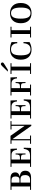

<svg xmlns="http://www.w3.org/2000/svg" viewBox="1968 -2762 805 4782"><g transform="rotate(-90 2371.0 -370.5)"><path d="M119 -25V-487H33V-512H326Q398 -512 433.5 -481.5Q469 -451 469 -395Q469 -346 439.5 -318.5Q410 -291 366 -281V-279Q510 -270 510 -144Q510 -72 465.5 -36Q421 0 342 0H33V-25ZM215 -263V-25H290Q402 -25 402 -148Q402 -207 377.5 -235Q353 -263 296 -263ZM215 -487V-288H283Q329 -288 348 -313Q367 -338 367 -388Q367 -487 279 -487Z M607 0V-25H693V-487H607V-512H1056L1062 -351H1032Q1021 -487 904 -487H789V-277H842Q887 -277 901.5 -301.5Q916 -326 916 -385H940V-138H916Q916 -211 901.5 -231.5Q887 -252 828 -252H789V-25H882Q970 -25 1007.5 -63Q1045 -101 1054 -182H1084L1078 0Z M1181 0V-25H1267V-487H1181V-512H1380L1626 -164H1628V-487H1538V-512H1745V-487H1658V6H1628L1299 -462H1297V-25H1387V0Z M1811 0V-25H1897V-487H1811V-512H2260L2266 -351H2236Q2225 -487 2108 -487H1993V-277H2046Q2091 -277 2105.5 -301.5Q2120 -326 2120 -385H2144V-138H2120Q2120 -211 2105.5 -231.5Q2091 -252 2032 -252H1993V-25H2086Q2174 -25 2211.5 -63Q2249 -101 2258 -182H2288L2282 0Z M2385 0V-25H2471V-487H2385V-512H2834L2840 -351H2810Q2799 -487 2682 -487H2567V-277H2620Q2665 -277 2679.5 -301.5Q2694 -326 2694 -385H2718V-138H2694Q2694 -211 2679.5 -231.5Q2665 -252 2606 -252H2567V-25H2656V0Z M2921 0V-25H3007V-487H2921V-512H3189V-487H3103V-25H3189V0ZM3025 -578H2979L3118 -723Q3148 -753 3167 -753Q3182 -753 3194.5 -741Q3207 -729 3207 -712Q3207 -692 3181 -675Z M3715 -189V-38Q3627 12 3528 12Q3410 12 3343 -58.5Q3276 -129 3276 -256Q3276 -383 3343 -453.5Q3410 -524 3528 -524Q3639 -524 3715 -485V-344H3685Q3683 -415 3644 -457Q3605 -499 3534 -499Q3450 -499 3417 -440.5Q3384 -382 3384 -256Q3384 -130 3417 -71.5Q3450 -13 3534 -13Q3575 -13 3606 -29.5Q3637 -46 3653.5 -73.5Q3670 -101 3677.5 -130Q3685 -159 3685 -189Z M3829 0V-25H3915V-487H3829V-512H4097V-487H4011V-25H4097V0Z M4251 -58.5Q4184 -129 4184 -256Q4184 -383 4251 -453.5Q4318 -524 4436 -524Q4554 -524 4621 -453.5Q4688 -383 4688 -256Q4688 -129 4621 -58.5Q4554 12 4436 12Q4318 12 4251 -58.5ZM4330.5 -439Q4298 -379 4298 -256Q4298 -133 4330.5 -73Q4363 -13 4436 -13Q4509 -13 4541.5 -73Q4574 -133 4574 -256Q4574 -379 4541.5 -439Q4509 -499 4436 -499Q4363 -499 4330.5 -439Z"/></g></svg>

Font: Justus
Style: Versalitas
Weight: 400
Version: Version 001.001